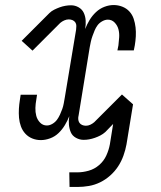

<svg xmlns="http://www.w3.org/2000/svg" viewBox="-20 -548 640 762"><path d="M287 194H256L255 136H287Q309 136 332 129.5Q355 123 373.5 107Q392 91 402 69Q412 47 416 25L429 -56L398 -24Q389 -16 378.5 -10.5Q368 -5 356.5 -1Q345 3 334 5Q323 7 312 7Q296 7 281.5 -1Q267 -9 261 -23Q255 -37 253.5 -53.5Q252 -70 255 -87Q248 -69 237.5 -51.5Q227 -34 212.5 -20Q198 -6 179 1Q160 8 142 8Q124 8 108 1.5Q92 -5 80.5 -17.5Q69 -30 63 -46.5Q57 -63 55.5 -80.5Q54 -98 55 -116Q56 -134 59 -152L62 -172H127L124 -152Q121 -136 120.5 -119.5Q120 -103 124 -88Q128 -73 139 -61.5Q150 -50 166 -50Q177 -50 188 -56.5Q199 -63 206 -72.5Q213 -82 218 -93Q223 -104 227 -115Q231 -126 233 -137.5Q235 -149 237 -160L282 -430Q283 -437 283 -445Q283 -453 279 -459Q275 -465 268 -468Q261 -471 253 -471Q244 -471 235 -467Q226 -463 219 -457L109 -347L66 -386L176 -496Q184 -504 195 -509.5Q206 -515 217 -519Q228 -523 239.5 -525Q251 -527 262 -527Q278 -527 292 -519Q306 -511 312.5 -497Q319 -483 320 -466.5Q321 -450 318 -433Q325 -451 335.5 -468.5Q346 -486 361 -500Q376 -514 394.5 -521Q413 -528 431 -528Q449 -528 465.5 -521.5Q482 -515 493.5 -502.5Q505 -490 510.5 -473.5Q516 -457 518 -439.5Q520 -422 519 -404Q518 -386 515 -368L511 -348H446L450 -368Q452 -384 453 -400.5Q454 -417 450 -432Q446 -447 435 -458.5Q424 -470 408 -470Q397 -470 385.5 -463.5Q374 -457 367 -447.5Q360 -438 355.5 -427Q351 -416 347 -405Q343 -394 340.5 -382.5Q338 -371 336 -360L292 -90Q290 -83 290.5 -75Q291 -67 295 -61Q299 -55 306 -52Q313 -49 321 -49Q330 -49 338.5 -53Q347 -57 354 -63L464 -173L508 -134L482 25Q478 47 470 69.5Q462 92 449 112Q436 132 417.5 148.5Q399 165 377.5 175.5Q356 186 333 190Q310 194 287 194Z"/></svg>

Font: Iosevka Etoile Light
Style: Italic
Weight: 300
Italic angle: -9°
Designer: Belleve Invis
Foundry: Belleve Invis
Version: Version 22.1.2; ttfautohint (v1.8.4)